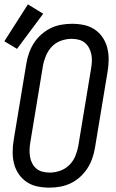

<svg xmlns="http://www.w3.org/2000/svg" viewBox="-36 -852 531 880"><path d="M191 8Q162 8 135.5 2.5Q109 -3 87 -17.5Q65 -32 50 -54Q35 -76 28.5 -101.5Q22 -127 22 -155Q22 -183 27 -212L85 -562Q89 -586 97.5 -610Q106 -634 120 -655.5Q134 -677 154 -694.5Q174 -712 196.5 -723Q219 -734 244 -738.5Q269 -743 293 -743Q322 -743 348.5 -737.5Q375 -732 397 -717.5Q419 -703 434 -681Q449 -659 455.5 -633.5Q462 -608 462 -580Q462 -552 457 -523L399 -173Q395 -149 386.5 -125Q378 -101 364 -79.5Q350 -58 330.5 -40.5Q311 -23 288 -12Q265 -1 240 3.5Q215 8 191 8ZM192 -61Q216 -61 240 -69.5Q264 -78 282 -96Q300 -114 309.5 -137.5Q319 -161 323 -184L381 -535Q384 -552 385 -568.5Q386 -585 383 -601Q380 -617 372.5 -631.5Q365 -646 353 -656Q341 -666 325 -670Q309 -674 292 -674Q268 -674 244 -665.5Q220 -657 202.5 -639Q185 -621 175 -597.5Q165 -574 161 -551L103 -200Q100 -183 99.5 -166.5Q99 -150 101.5 -134Q104 -118 111.5 -103.5Q119 -89 131 -79Q143 -69 159 -65Q175 -61 192 -61ZM42 -628 -16 -663 92 -832 162 -789Z"/></svg>

Font: Iosevka QP
Style: Italic
Weight: 400
Italic angle: -9°
Designer: Belleve Invis
Foundry: Belleve Invis
Version: Version 20.0.0; ttfautohint (v1.8.4)